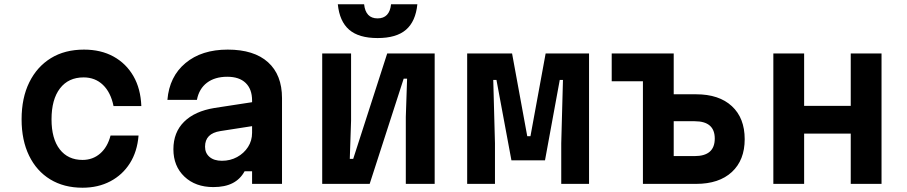

<svg xmlns="http://www.w3.org/2000/svg" viewBox="-20 -860 4240 898"><path d="M366 18Q279 18 215 -21Q151 -60 116 -132Q81 -204 81 -302Q81 -402 117 -475Q153 -548 218 -588Q283 -628 373 -628Q452 -628 511 -595.5Q570 -563 604 -504Q638 -445 641 -364H511Q498 -428 461.5 -463Q425 -498 371 -498Q300 -498 260.5 -446.5Q221 -395 221 -302Q221 -211 259.5 -161.5Q298 -112 366 -112Q414 -112 448.5 -142Q483 -172 497 -226H628Q622 -151 587.5 -96.5Q553 -42 496 -12Q439 18 366 18Z M1124 -59Q1104 -22 1068 -3.5Q1032 15 978 15Q894 15 842.5 -34Q791 -83 791 -162Q791 -241 841 -290.5Q891 -340 983 -355L1159 -382V-390Q1159 -443 1129 -472Q1099 -501 1043 -501Q985 -501 948 -473Q911 -445 901 -393H763Q772 -502 847.5 -565Q923 -628 1045 -628Q1168 -628 1233.5 -569Q1299 -510 1299 -401V0H1159V-59ZM939 -174Q939 -144 960 -126Q981 -108 1018 -108Q1057 -108 1089 -125.5Q1121 -143 1140 -172.5Q1159 -202 1159 -239V-270L1011 -247Q939 -236 939 -174Z M1487 0V-610H1622V-296L1616 -117H1632L1791 -610H2013V0H1878V-313L1884 -492H1868L1709 0ZM1683 -840Q1690 -774 1746 -774Q1802 -774 1809 -840H1932Q1924 -760 1879 -721Q1834 -682 1746 -682Q1658 -682 1613 -721Q1568 -760 1560 -840Z M2165 0V-610H2375L2446 -223H2461L2532 -610H2735V0H2605V-190L2613 -486H2598L2529 -110H2372L2302 -486H2287L2295 -190V0Z M2987 0V-480H2841V-610H3131V-419H3236Q3343 -419 3403 -363.5Q3463 -308 3463 -209Q3463 -111 3403 -55.5Q3343 0 3236 0ZM3131 -130H3229Q3323 -130 3323 -212Q3323 -293 3229 -293H3131Z M3597 0V-610H3741V-365H3959V-610H4103V0H3959V-235H3741V0Z"/></svg>

Font: Martian Mono SemiBold
Style: Regular
Weight: 600
Monospace: yes
Designer: Roman Shamin
Foundry: Evil Martians
Version: Version 1.000; ttfautohint (v1.8.4.7-5d5b)